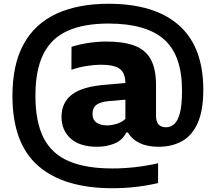

<svg xmlns="http://www.w3.org/2000/svg" viewBox="-20 -769 1145 1019"><path d="M577 230Q318.5 230 182.2 110.8Q46 -8.5 46 -260Q46 -427.5 106 -535.8Q166 -644 280.2 -696.5Q394.5 -749 556 -749Q801 -749 930 -634.5Q1059 -520 1059 -293Q1059 -182 1029 -115.5Q999 -49 945.5 -19.5Q892 10 822 10Q705 10 659 -65.5H650Q630 -24.5 587.5 -7.2Q545 10 496 10Q404 10 355.2 -33.5Q306.5 -77 306.5 -149Q306.5 -225.5 363 -268Q419.5 -310.5 544 -319.5L645.5 -328.5Q644.5 -383.5 614.2 -404.5Q584 -425.5 515.5 -425.5Q481.5 -425.5 439.2 -418.8Q397 -412 359 -398.5L359.5 -520.5Q401.5 -534 450.2 -541.2Q499 -548.5 544.5 -548.5Q635 -548.5 693.5 -526.8Q752 -505 780 -454.5Q808 -404 808 -317.5V-156Q808 -122 822 -107.8Q836 -93.5 861 -93.5Q885 -93.5 904.2 -110Q923.5 -126.5 934.8 -168.8Q946 -211 946 -288.5Q946 -476 850.5 -560Q755 -644 556 -644Q424.5 -644 338.5 -605.2Q252.5 -566.5 210.2 -482Q168 -397.5 168 -260.5Q168 -122.5 211.2 -37.5Q254.5 47.5 344.8 86.2Q435 125 577 125Q697.5 125 819 97.5V202.5Q700.5 230 577 230ZM471 -165Q471 -133 492.5 -118.2Q514 -103.5 549 -103.5Q571 -103.5 599 -111.8Q627 -120 645.5 -138V-240L558.5 -232.5Q513 -228.5 492 -212.8Q471 -197 471 -165Z"/></svg>

Font: Encode Sans SmExp
Style: Bold
Weight: 700
Width: 6
Designer: Multiple Designers
Foundry: Impallari Type
Version: Version 3.002; ttfautohint (v1.8.3) -l 8 -r 50 -G 200 -x 14 